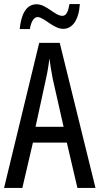

<svg xmlns="http://www.w3.org/2000/svg" viewBox="-20 -1018 490 945"><path d="M77 -875H127C133 -912 147 -934 165 -934C196 -934 243 -876 291 -876C336 -876 368 -919 373 -998H322C316 -963 307 -940 287 -940C250 -940 209 -997 160 -997C104 -997 83 -938 77 -875ZM361 -93H450L274 -807H173L0 -93H90L142 -316H309ZM240 -628 293 -394H155L206 -629C214 -664 220 -700 223 -731C227 -700 233 -665 240 -628Z"/></svg>

Font: Noto Sans Kannada UI ExtraCondensed
Style: Regular
Weight: 400
Width: 2
Designer: Jelle Bosma - Monotype Design Team
Foundry: Monotype Imaging Inc.
Version: Version 2.005